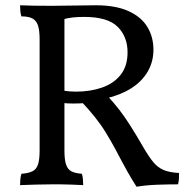

<svg xmlns="http://www.w3.org/2000/svg" viewBox="-20 -698 724 727"><path d="M497 9Q476 -24 463.5 -46.5Q451 -69 440.5 -88.5Q430 -108 418 -131Q399 -166 381 -195.5Q363 -225 339.5 -254.5Q316 -284 281 -321L307 -308Q281 -306 258.5 -306Q236 -306 217 -308V-355Q231 -353 243 -352Q255 -351 268 -351Q322 -351 366.5 -366.5Q411 -382 437 -415Q463 -448 463 -500Q463 -559 425.5 -596.5Q388 -634 298 -634Q275 -634 256.5 -632Q238 -630 219 -625L224 -636V-127Q224 -94 230 -75.5Q236 -57 250 -49.5Q264 -42 290 -40Q293 -31 294 -19.5Q295 -8 295 3Q274 2 251 1Q228 0 208 0Q188 0 176 0Q150 0 114 1Q78 2 56 3Q56 -8 57 -19Q58 -30 61 -40Q88 -42 103 -49.5Q118 -57 124 -75.5Q130 -94 130 -127V-549Q130 -582 124 -601Q118 -620 103 -628Q88 -636 61 -636Q58 -646 57 -656Q56 -666 56 -678Q71 -677 106 -676.5Q141 -676 176 -676Q217 -676 259 -677Q301 -678 343 -678Q418 -678 466.5 -656Q515 -634 538 -596Q561 -558 561 -510Q561 -464 539 -426.5Q517 -389 476.5 -363.5Q436 -338 380 -325L385 -337Q412 -308 432 -282Q452 -256 473 -223Q494 -190 523 -140Q544 -104 560.5 -84Q577 -64 599 -54.5Q621 -45 658 -43Q658 -31 657.5 -20.5Q657 -10 654 0Q616 0 575 1.5Q534 3 497 9Z"/></svg>

Font: Vollkorn
Style: Regular
Weight: 400
Designer: Friedrich Althausen
Foundry: Friedrich Althausen
Version: Version 4.104